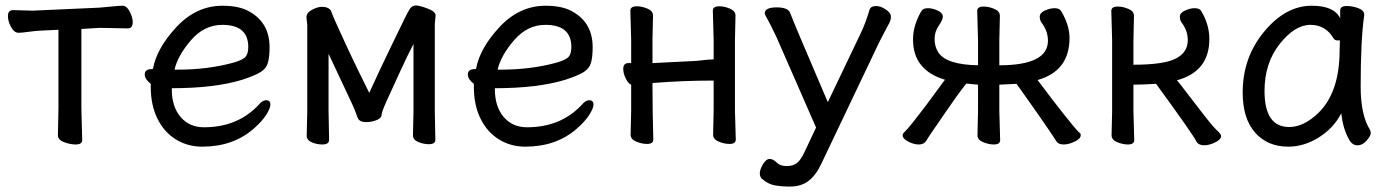

<svg xmlns="http://www.w3.org/2000/svg" viewBox="-20 -513 5095 703"><path d="M257 16Q237 16 214.5 7.5Q192 -1 192 -18L194 -115V-404L132 -401Q109 -400 84.5 -396.5Q60 -393 48 -393Q32 -393 20.5 -414Q9 -435 9 -454Q9 -476 28 -476L100 -474L344 -485Q368 -487 392.5 -489.5Q417 -492 429 -492Q444 -492 455 -470.5Q466 -449 466 -432Q466 -409 448 -409L345 -411L278 -407V-115L281 0Q281 16 257 16Z M631 -258Q742 -258 836 -284Q870 -294 879.5 -305.5Q889 -317 889 -341Q889 -422 794 -422Q728 -422 679.5 -366Q631 -310 619 -258ZM720 24Q667 24 624 -2.5Q581 -29 556.5 -78.5Q532 -128 532 -195V-206Q510 -223 510 -240Q510 -260 535 -260L540 -261Q554 -337 626.5 -414.5Q699 -492 795 -492Q859 -492 896 -469Q967 -428 967 -340Q967 -305 961 -283.5Q955 -262 934 -249Q913 -236 867 -221Q766 -190 609 -190V-186Q609 -123 641 -85Q673 -47 727 -47Q850 -47 927 -129Q941 -146 954 -146Q970 -146 970 -130Q970 -117 955 -93Q940 -69 909 -42Q834 24 720 24Z M1160 16Q1140 16 1121.5 8Q1103 0 1103 -16L1105 -106V-422L1102 -450L1103 -457Q1106 -469 1125 -478.5Q1144 -488 1158 -488Q1173 -488 1182 -483Q1191 -478 1193.5 -469.5Q1196 -461 1208.5 -433Q1221 -405 1245.5 -352Q1270 -299 1294 -250Q1318 -201 1332 -173Q1373 -263 1410.5 -340Q1448 -417 1460.5 -443Q1473 -469 1481 -481Q1489 -493 1503 -493Q1515 -493 1545 -482Q1575 -471 1575 -456L1572 -425V-106L1574 -1Q1574 15 1550 15Q1531 15 1511.5 7Q1492 -1 1492 -18L1494 -106V-352Q1471 -308 1447.5 -256.5Q1424 -205 1400.5 -154Q1377 -103 1377 -92Q1377 -81 1359.5 -73.5Q1342 -66 1320 -66Q1295 -66 1289 -83L1282 -102Q1279 -113 1243 -188.5Q1207 -264 1183 -316V-106L1185 -1Q1185 16 1160 16Z M1814 -258Q1925 -258 2019 -284Q2053 -294 2062.5 -305.5Q2072 -317 2072 -341Q2072 -422 1977 -422Q1911 -422 1862.5 -366Q1814 -310 1802 -258ZM1903 24Q1850 24 1807 -2.5Q1764 -29 1739.5 -78.5Q1715 -128 1715 -195V-206Q1693 -223 1693 -240Q1693 -260 1718 -260L1723 -261Q1737 -337 1809.5 -414.5Q1882 -492 1978 -492Q2042 -492 2079 -469Q2150 -428 2150 -340Q2150 -305 2144 -283.5Q2138 -262 2117 -249Q2096 -236 2050 -221Q1949 -190 1792 -190V-186Q1792 -123 1824 -85Q1856 -47 1910 -47Q2033 -47 2110 -129Q2124 -146 2137 -146Q2153 -146 2153 -130Q2153 -117 2138 -93Q2123 -69 2092 -42Q2017 24 1903 24Z M2651 14Q2632 14 2611.5 5.5Q2591 -3 2591 -20L2593 -108V-218Q2480 -218 2369 -209Q2369 -109 2372 -2Q2372 14 2349 14Q2330 14 2309.5 5.5Q2289 -3 2289 -20L2291 -108V-203Q2281 -206 2271.5 -225Q2262 -244 2262 -261Q2262 -282 2281 -282H2291V-367L2288 -474Q2288 -490 2312 -490Q2330 -490 2350.5 -481.5Q2371 -473 2371 -456L2369 -367V-282L2529 -290Q2543 -291 2558 -293Q2573 -295 2583 -295Q2593 -295 2593 -296V-367L2590 -474Q2590 -490 2614 -490Q2632 -490 2652.5 -481.5Q2673 -473 2673 -456L2671 -367V-108L2674 -2Q2674 14 2651 14Z M2873 170H2863Q2844 170 2818.5 166Q2793 162 2769 141Q2762 134 2762 121Q2762 108 2773.5 88.5Q2785 69 2798 69Q2811 69 2823.5 82Q2836 95 2860 95Q2884 95 2898 84Q2912 73 2926 43L2968 -46L2824 -375Q2802 -422 2791 -441Q2780 -460 2780 -464Q2780 -486 2824 -486Q2865 -486 2873 -466Q2884 -435 3011 -139L3129 -386Q3148 -424 3164 -478Q3169 -491 3188 -491Q3204 -491 3223 -478.5Q3242 -466 3242 -452Q3242 -440 3236 -428.5Q3230 -417 3219 -396.5Q3208 -376 3199 -358L2988 85Q2968 128 2941 149Q2914 170 2873 170Z M3875 16Q3855 16 3848 4.5Q3841 -7 3823 -33.5Q3805 -60 3782 -93Q3759 -126 3736.5 -157.5Q3714 -189 3702 -206L3639 -203V-106L3642 0Q3642 16 3619 16Q3600 16 3579.5 7.5Q3559 -1 3559 -18L3561 -106V-203L3518 -207Q3484 -164 3442 -102Q3400 -40 3385 -19L3371 3Q3363 16 3344 16Q3326 16 3305.5 5.5Q3285 -5 3285 -18Q3285 -24 3293.5 -31.5Q3302 -39 3324.5 -67.5Q3347 -96 3372 -129Q3397 -162 3417 -190Q3437 -218 3440 -221Q3323 -256 3323 -368Q3323 -421 3354 -473Q3360 -483 3378 -483Q3394 -483 3413 -474.5Q3432 -466 3432 -452Q3432 -440 3417 -418.5Q3402 -397 3402 -370Q3402 -343 3415 -322Q3444 -276 3561 -274V-366L3558 -473Q3558 -489 3582 -489Q3600 -489 3620.5 -480.5Q3641 -472 3641 -455L3639 -366V-274Q3817 -274 3817 -364Q3817 -400 3793 -431Q3787 -440 3787 -452Q3787 -466 3806 -474.5Q3825 -483 3841 -483Q3859 -483 3865 -473Q3896 -421 3896 -374Q3896 -253 3779 -220Q3897 -63 3931 -28Q3937 -26 3937 -18Q3937 -5 3915 5.5Q3893 16 3875 16Z M4389 19Q4369 19 4361 6Q4353 -14 4213 -206Q4159 -203 4130 -203V-106L4133 0Q4133 16 4110 16Q4091 16 4070.5 7.5Q4050 -1 4050 -18L4052 -106V-366L4049 -473Q4049 -489 4073 -489Q4091 -489 4111.5 -480.5Q4132 -472 4132 -455L4130 -366V-276Q4241 -276 4285 -298.5Q4329 -321 4329 -366Q4329 -401 4306 -431Q4300 -440 4300 -452Q4300 -466 4319 -474.5Q4338 -483 4354 -483Q4372 -483 4378 -473Q4408 -423 4408 -370Q4408 -251 4289 -219L4288 -220Q4289 -220 4301 -205Q4313 -190 4366 -120.5Q4419 -51 4435 -36.5Q4451 -22 4451 -15Q4451 -2 4429 8.5Q4407 19 4389 19Z M4700 -48Q4742 -48 4783 -79Q4885 -153 4885 -330L4886 -365H4877Q4868 -365 4863 -372Q4834 -422 4778 -422Q4721 -422 4665.5 -352Q4610 -282 4610 -180Q4610 -48 4700 -48ZM4697 24Q4621 24 4575.5 -27.5Q4530 -79 4530 -175Q4530 -302 4608.5 -397Q4687 -492 4783 -492Q4865 -492 4887 -446V-475Q4887 -491 4912 -491Q4932 -491 4953.5 -483Q4975 -475 4975 -459V-457Q4962 -368 4962 -195Q4962 -92 4996 -38Q4999 -32 4999 -25Q4999 -16 4984 1.5Q4969 19 4950 19Q4930 19 4918 -5Q4897 -43 4891 -98Q4863 -44 4809 -10Q4755 24 4697 24Z"/></svg>

Font: LXGW WenKai Lite
Style: Bold
Weight: 700
Designer: LXGW / Fontworks Inc.
Foundry: LXGW / Fontworks Inc.
Version: Version 1.330;April 28, 2024